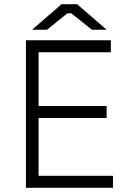

<svg xmlns="http://www.w3.org/2000/svg" viewBox="-20 -891 614 911"><path d="M132 -750H203L300 -828H318L416 -750H486L346 -871H272ZM103 0H516V-57H163V-331H486V-388H163V-643H506V-700H103Z"/></svg>

Font: Fixel Display Light
Style: Regular
Weight: 300
Designer: AlfaBravo + MacPaw
Foundry: Kyrylo Tkachov, Marchela Mozhyna, Serhii Makarenko, Maria Weinstein, Zakhar Kryvoshyya
Version: Version 1.211